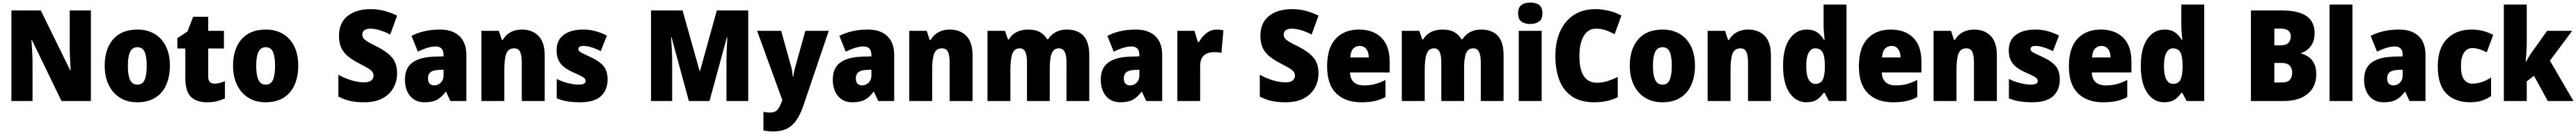

<svg xmlns="http://www.w3.org/2000/svg" viewBox="-20 -796 20350 1056"><path d="M698 0H466L232 -481H228Q232 -438 234.5 -387.5Q237 -337 237 -300V0H70V-714H302L535 -241H538Q536 -283 533.5 -331Q531 -379 531 -414V-714H698Z M1322 -278Q1322 -193 1293.5 -128Q1265 -63 1207.5 -26.5Q1150 10 1064 10Q985 10 927 -26.5Q869 -63 838 -128Q807 -193 807 -278Q807 -409 873.5 -486Q940 -563 1067 -563Q1142 -563 1199.5 -530Q1257 -497 1289.5 -433Q1322 -369 1322 -278ZM990 -277Q990 -205 1007.5 -167Q1025 -129 1066 -129Q1106 -129 1122.5 -167Q1139 -205 1139 -278Q1139 -350 1122.5 -387Q1106 -424 1065 -424Q1026 -424 1008 -387.5Q990 -351 990 -277Z M1673 -137Q1694 -137 1714.5 -142Q1735 -147 1757 -156V-21Q1727 -7 1694 1.5Q1661 10 1615 10Q1533 10 1488.5 -32.5Q1444 -75 1444 -182V-414H1381V-495L1461 -548L1506 -664H1625V-553H1749V-414H1625V-191Q1625 -137 1673 -137Z M2336 -278Q2336 -193 2307.5 -128Q2279 -63 2221.5 -26.5Q2164 10 2078 10Q1999 10 1941 -26.5Q1883 -63 1852 -128Q1821 -193 1821 -278Q1821 -409 1887.5 -486Q1954 -563 2081 -563Q2156 -563 2213.5 -530Q2271 -497 2303.5 -433Q2336 -369 2336 -278ZM2004 -277Q2004 -205 2021.5 -167Q2039 -129 2080 -129Q2120 -129 2136.5 -167Q2153 -205 2153 -278Q2153 -350 2136.5 -387Q2120 -424 2079 -424Q2040 -424 2022 -387.5Q2004 -351 2004 -277Z M3117 -217Q3117 -156 3088 -104Q3059 -52 3001.5 -21Q2944 10 2857 10Q2794 10 2748 0Q2702 -10 2653 -35V-207Q2705 -178 2758.5 -162.5Q2812 -147 2856 -147Q2895 -147 2913 -162Q2931 -177 2931 -200Q2931 -217 2921 -230.5Q2911 -244 2886 -259Q2861 -274 2818 -296Q2769 -321 2733 -349Q2697 -377 2677.5 -416Q2658 -455 2658 -515Q2658 -615 2725.5 -669.5Q2793 -724 2908 -724Q2968 -724 3020 -709.5Q3072 -695 3117 -673L3063 -524Q3020 -546 2980.5 -558Q2941 -570 2906 -570Q2873 -570 2857.5 -557Q2842 -544 2842 -524Q2842 -506 2852.5 -493Q2863 -480 2889.5 -464.5Q2916 -449 2965 -425Q3038 -388 3077.5 -342Q3117 -296 3117 -217Z M3457 -563Q3554 -563 3609 -512Q3664 -461 3664 -363V0H3538L3504 -73H3501Q3469 -30 3432.5 -10Q3396 10 3333 10Q3262 10 3220.5 -38.5Q3179 -87 3179 -169Q3179 -258 3235.5 -301Q3292 -344 3399 -349L3484 -352V-362Q3484 -398 3467.5 -414Q3451 -430 3422 -430Q3392 -430 3356 -419Q3320 -408 3281 -389L3231 -513Q3276 -537 3332.5 -550Q3389 -563 3457 -563ZM3446 -245Q3400 -243 3380.5 -226.5Q3361 -210 3361 -179Q3361 -150 3374.5 -136.5Q3388 -123 3410 -123Q3441 -123 3462.5 -145Q3484 -167 3484 -202V-247Z M4104 -563Q4185 -563 4234 -513Q4283 -463 4283 -360V0H4102V-304Q4102 -359 4089 -387Q4076 -415 4042 -415Q3996 -415 3980 -374Q3964 -333 3964 -246V0H3783V-553H3921L3944 -482H3952Q3975 -521 4013 -542Q4051 -563 4104 -563Z M4780 -170Q4780 -87 4727.5 -38.5Q4675 10 4562 10Q4510 10 4466 3.5Q4422 -3 4378 -21V-174Q4422 -152 4469.5 -140.5Q4517 -129 4551 -129Q4606 -129 4606 -158Q4606 -169 4598 -178Q4590 -187 4567.5 -198.5Q4545 -210 4501 -229Q4439 -257 4408 -296Q4377 -335 4377 -400Q4377 -480 4433.5 -521.5Q4490 -563 4587 -563Q4638 -563 4682.5 -551Q4727 -539 4774 -516L4726 -393Q4691 -411 4654.5 -422.5Q4618 -434 4591 -434Q4549 -434 4549 -410Q4549 -400 4556.5 -392.5Q4564 -385 4585 -374.5Q4606 -364 4648 -345Q4712 -316 4746 -277.5Q4780 -239 4780 -170Z M5422 0 5285 -502H5281Q5284 -465 5287 -411.5Q5290 -358 5290 -310V0H5123V-714H5372L5507 -236H5510L5643 -714H5891V0H5719V-313Q5719 -359 5721.5 -412Q5724 -465 5726 -501H5722L5585 0Z M5961 -553H6151L6232 -264Q6236 -248 6239 -228Q6242 -208 6243 -192H6247Q6249 -211 6252.5 -228Q6256 -245 6261 -263L6342 -553H6527L6327 35Q6291 141 6237 190.5Q6183 240 6086 240Q6063 240 6044.5 237.5Q6026 235 6011 232V85Q6022 87 6035.5 89Q6049 91 6063 91Q6104 91 6123 67.5Q6142 44 6158 -1L6160 -8Z M6837 -563Q6934 -563 6989 -512Q7044 -461 7044 -363V0H6918L6884 -73H6881Q6849 -30 6812.5 -10Q6776 10 6713 10Q6642 10 6600.5 -38.5Q6559 -87 6559 -169Q6559 -258 6615.5 -301Q6672 -344 6779 -349L6864 -352V-362Q6864 -398 6847.5 -414Q6831 -430 6802 -430Q6772 -430 6736 -419Q6700 -408 6661 -389L6611 -513Q6656 -537 6712.5 -550Q6769 -563 6837 -563ZM6826 -245Q6780 -243 6760.5 -226.5Q6741 -210 6741 -179Q6741 -150 6754.5 -136.5Q6768 -123 6790 -123Q6821 -123 6842.5 -145Q6864 -167 6864 -202V-247Z M7484 -563Q7565 -563 7614 -513Q7663 -463 7663 -360V0H7482V-304Q7482 -359 7469 -387Q7456 -415 7422 -415Q7376 -415 7360 -374Q7344 -333 7344 -246V0H7163V-553H7301L7324 -482H7332Q7355 -521 7393 -542Q7431 -563 7484 -563Z M8407 -563Q8494 -563 8539.5 -514Q8585 -465 8585 -360V0H8405V-303Q8405 -363 8390 -389Q8375 -415 8346 -415Q8304 -415 8288.5 -376Q8273 -337 8273 -260V0H8093V-303Q8093 -362 8079 -388.5Q8065 -415 8036 -415Q7993 -415 7977.5 -372.5Q7962 -330 7962 -244V0H7781V-553H7919L7943 -485H7950Q7969 -520 8008 -541.5Q8047 -563 8104 -563Q8160 -563 8196 -542.5Q8232 -522 8252 -487H8260Q8283 -523 8320.5 -543Q8358 -563 8407 -563Z M8954 -563Q9051 -563 9106 -512Q9161 -461 9161 -363V0H9035L9001 -73H8998Q8966 -30 8929.5 -10Q8893 10 8830 10Q8759 10 8717.5 -38.5Q8676 -87 8676 -169Q8676 -258 8732.5 -301Q8789 -344 8896 -349L8981 -352V-362Q8981 -398 8964.5 -414Q8948 -430 8919 -430Q8889 -430 8853 -419Q8817 -408 8778 -389L8728 -513Q8773 -537 8829.5 -550Q8886 -563 8954 -563ZM8943 -245Q8897 -243 8877.5 -226.5Q8858 -210 8858 -179Q8858 -150 8871.5 -136.5Q8885 -123 8907 -123Q8938 -123 8959.5 -145Q8981 -167 8981 -202V-247Z M9591 -563Q9605 -563 9619.5 -561Q9634 -559 9645 -557L9629 -379Q9619 -382 9605.5 -383.5Q9592 -385 9570 -385Q9543 -385 9518 -376Q9493 -367 9477 -343Q9461 -319 9461 -274V0H9281V-553H9416L9443 -465H9452Q9471 -503 9508.5 -533Q9546 -563 9591 -563Z M10396 -217Q10396 -156 10367 -104Q10338 -52 10280.5 -21Q10223 10 10136 10Q10073 10 10027 0Q9981 -10 9932 -35V-207Q9984 -178 10037.5 -162.5Q10091 -147 10135 -147Q10174 -147 10192 -162Q10210 -177 10210 -200Q10210 -217 10200 -230.5Q10190 -244 10165 -259Q10140 -274 10097 -296Q10048 -321 10012 -349Q9976 -377 9956.5 -416Q9937 -455 9937 -515Q9937 -615 10004.5 -669.5Q10072 -724 10187 -724Q10247 -724 10299 -709.5Q10351 -695 10396 -673L10342 -524Q10299 -546 10259.5 -558Q10220 -570 10185 -570Q10152 -570 10136.5 -557Q10121 -544 10121 -524Q10121 -506 10131.5 -493Q10142 -480 10168.5 -464.5Q10195 -449 10244 -425Q10317 -388 10356.5 -342Q10396 -296 10396 -217Z M10716 -563Q10828 -563 10893 -499Q10958 -435 10958 -310V-225H10645Q10646 -177 10673.5 -150Q10701 -123 10756 -123Q10803 -123 10842.5 -133.5Q10882 -144 10925 -166V-31Q10886 -10 10841 0Q10796 10 10733 10Q10609 10 10536.5 -59.5Q10464 -129 10464 -273Q10464 -419 10532 -491Q10600 -563 10716 -563ZM10722 -434Q10691 -434 10670.5 -413Q10650 -392 10647 -343H10793Q10793 -385 10774 -409.5Q10755 -434 10722 -434Z M11680 -563Q11767 -563 11812.5 -514Q11858 -465 11858 -360V0H11678V-303Q11678 -363 11663 -389Q11648 -415 11619 -415Q11577 -415 11561.5 -376Q11546 -337 11546 -260V0H11366V-303Q11366 -362 11352 -388.5Q11338 -415 11309 -415Q11266 -415 11250.5 -372.5Q11235 -330 11235 -244V0H11054V-553H11192L11216 -485H11223Q11242 -520 11281 -541.5Q11320 -563 11377 -563Q11433 -563 11469 -542.5Q11505 -522 11525 -487H11533Q11556 -523 11593.5 -543Q11631 -563 11680 -563Z M12069 -776Q12111 -776 12138 -757.5Q12165 -739 12165 -691Q12165 -644 12137.5 -625.5Q12110 -607 12069 -607Q12026 -607 11999.5 -625.5Q11973 -644 11973 -691Q11973 -739 11999.5 -757.5Q12026 -776 12069 -776ZM12159 -553V0H11978V-553Z M12588 -570Q12526 -570 12491.5 -512.5Q12457 -455 12457 -354Q12457 -144 12597 -144Q12640 -144 12680 -157Q12720 -170 12760 -189V-30Q12717 -9 12671.5 0.5Q12626 10 12574 10Q12469 10 12401 -34.5Q12333 -79 12300 -161Q12267 -243 12267 -355Q12267 -464 12304 -547Q12341 -630 12411.5 -677Q12482 -724 12583 -724Q12633 -724 12685.5 -712Q12738 -700 12789 -674L12735 -526Q12699 -546 12663.5 -558Q12628 -570 12588 -570Z M13370 -278Q13370 -193 13341.5 -128Q13313 -63 13255.5 -26.5Q13198 10 13112 10Q13033 10 12975 -26.5Q12917 -63 12886 -128Q12855 -193 12855 -278Q12855 -409 12921.5 -486Q12988 -563 13115 -563Q13190 -563 13247.5 -530Q13305 -497 13337.5 -433Q13370 -369 13370 -278ZM13038 -277Q13038 -205 13055.5 -167Q13073 -129 13114 -129Q13154 -129 13170.5 -167Q13187 -205 13187 -278Q13187 -350 13170.5 -387Q13154 -424 13113 -424Q13074 -424 13056 -387.5Q13038 -351 13038 -277Z M13791 -563Q13872 -563 13921 -513Q13970 -463 13970 -360V0H13789V-304Q13789 -359 13776 -387Q13763 -415 13729 -415Q13683 -415 13667 -374Q13651 -333 13651 -246V0H13470V-553H13608L13631 -482H13639Q13662 -521 13700 -542Q13738 -563 13791 -563Z M14251 10Q14168 10 14117 -64.5Q14066 -139 14066 -277Q14066 -415 14117.5 -489Q14169 -563 14254 -563Q14303 -563 14335 -541.5Q14367 -520 14389 -482H14394Q14391 -509 14388.5 -542Q14386 -575 14386 -603V-760H14567V0H14428L14394 -64H14386Q14364 -31 14333 -10.5Q14302 10 14251 10ZM14320 -135Q14361 -135 14378 -165.5Q14395 -196 14396 -261V-282Q14396 -348 14379.5 -381.5Q14363 -415 14319 -415Q14287 -415 14268 -380.5Q14249 -346 14249 -276Q14249 -203 14268.5 -169Q14288 -135 14320 -135Z M14917 -563Q15029 -563 15094 -499Q15159 -435 15159 -310V-225H14846Q14847 -177 14874.5 -150Q14902 -123 14957 -123Q15004 -123 15043.5 -133.5Q15083 -144 15126 -166V-31Q15087 -10 15042 0Q14997 10 14934 10Q14810 10 14737.5 -59.5Q14665 -129 14665 -273Q14665 -419 14733 -491Q14801 -563 14917 -563ZM14923 -434Q14892 -434 14871.5 -413Q14851 -392 14848 -343H14994Q14994 -385 14975 -409.5Q14956 -434 14923 -434Z M15576 -563Q15657 -563 15706 -513Q15755 -463 15755 -360V0H15574V-304Q15574 -359 15561 -387Q15548 -415 15514 -415Q15468 -415 15452 -374Q15436 -333 15436 -246V0H15255V-553H15393L15416 -482H15424Q15447 -521 15485 -542Q15523 -563 15576 -563Z M16252 -170Q16252 -87 16199.5 -38.5Q16147 10 16034 10Q15982 10 15938 3.5Q15894 -3 15850 -21V-174Q15894 -152 15941.5 -140.5Q15989 -129 16023 -129Q16078 -129 16078 -158Q16078 -169 16070 -178Q16062 -187 16039.5 -198.5Q16017 -210 15973 -229Q15911 -257 15880 -296Q15849 -335 15849 -400Q15849 -480 15905.5 -521.5Q15962 -563 16059 -563Q16110 -563 16154.5 -551Q16199 -539 16246 -516L16198 -393Q16163 -411 16126.5 -422.5Q16090 -434 16063 -434Q16021 -434 16021 -410Q16021 -400 16028.5 -392.5Q16036 -385 16057 -374.5Q16078 -364 16120 -345Q16184 -316 16218 -277.5Q16252 -239 16252 -170Z M16576 -563Q16688 -563 16753 -499Q16818 -435 16818 -310V-225H16505Q16506 -177 16533.5 -150Q16561 -123 16616 -123Q16663 -123 16702.5 -133.5Q16742 -144 16785 -166V-31Q16746 -10 16701 0Q16656 10 16593 10Q16469 10 16396.5 -59.5Q16324 -129 16324 -273Q16324 -419 16392 -491Q16460 -563 16576 -563ZM16582 -434Q16551 -434 16530.5 -413Q16510 -392 16507 -343H16653Q16653 -385 16634 -409.5Q16615 -434 16582 -434Z M17077 10Q16994 10 16943 -64.5Q16892 -139 16892 -277Q16892 -415 16943.5 -489Q16995 -563 17080 -563Q17129 -563 17161 -541.5Q17193 -520 17215 -482H17220Q17217 -509 17214.5 -542Q17212 -575 17212 -603V-760H17393V0H17254L17220 -64H17212Q17190 -31 17159 -10.5Q17128 10 17077 10ZM17146 -135Q17187 -135 17204 -165.5Q17221 -196 17222 -261V-282Q17222 -348 17205.5 -381.5Q17189 -415 17145 -415Q17113 -415 17094 -380.5Q17075 -346 17075 -276Q17075 -203 17094.5 -169Q17114 -135 17146 -135Z M17996 -714Q18138 -714 18201.5 -669Q18265 -624 18265 -536Q18265 -470 18233 -430Q18201 -390 18160 -379V-374Q18192 -365 18219 -346Q18246 -327 18262 -294Q18278 -261 18278 -209Q18278 -112 18209.5 -56Q18141 0 18022 0H17762V-714ZM17997 -439Q18039 -439 18058 -458Q18077 -477 18077 -509Q18077 -571 17994 -571H17947V-439ZM17947 -300V-146H18006Q18051 -146 18069.5 -167Q18088 -188 18088 -224Q18088 -256 18069 -278Q18050 -300 18003 -300Z M18564 0H18383V-760H18564Z M18934 -563Q19031 -563 19086 -512Q19141 -461 19141 -363V0H19015L18981 -73H18978Q18946 -30 18909.5 -10Q18873 10 18810 10Q18739 10 18697.5 -38.5Q18656 -87 18656 -169Q18656 -258 18712.5 -301Q18769 -344 18876 -349L18961 -352V-362Q18961 -398 18944.5 -414Q18928 -430 18899 -430Q18869 -430 18833 -419Q18797 -408 18758 -389L18708 -513Q18753 -537 18809.5 -550Q18866 -563 18934 -563ZM18923 -245Q18877 -243 18857.5 -226.5Q18838 -210 18838 -179Q18838 -150 18851.5 -136.5Q18865 -123 18887 -123Q18918 -123 18939.5 -145Q18961 -167 18961 -202V-247Z M19495 10Q19374 10 19306 -58.5Q19238 -127 19238 -274Q19238 -414 19310 -488.5Q19382 -563 19505 -563Q19554 -563 19596.5 -552Q19639 -541 19676 -521L19625 -384Q19594 -400 19566 -408.5Q19538 -417 19509 -417Q19470 -417 19445.5 -381Q19421 -345 19421 -275Q19421 -202 19445.5 -169.5Q19470 -137 19511 -137Q19587 -137 19659 -186V-39Q19626 -16 19586 -3Q19546 10 19495 10Z M19941 -460Q19941 -424 19938.5 -384.5Q19936 -345 19932 -310H19935Q19946 -330 19961 -354Q19976 -378 19988 -394L20102 -553H20300L20124 -318L20310 0H20107L19998 -199L19941 -155V0H19760V-760H19941Z"/></svg>

Font: Noto Sans Myanmar SemiCondensed Black
Style: Regular
Weight: 900
Width: 4
Designer: Monotype Design Team
Foundry: Monotype Imaging Inc.
Version: Version 2.107; ttfautohint (v1.8.4.7-5d5b)